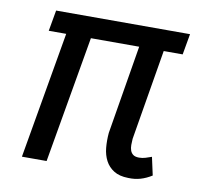

<svg xmlns="http://www.w3.org/2000/svg" viewBox="-65 -598 718 677"><g transform="rotate(10 293.5 -259.5)"><path d="M549.3 -453.6H481.4L427.2 -129.9Q426.3 -118.7 426.3 -107.7Q426.3 -96.7 429.4 -87.9Q432.6 -79.1 439.9 -73.7Q447.3 -68.4 460.9 -68.4Q472.7 -68.4 483.6 -71.8Q494.6 -75.2 505.4 -79.1L519.5 -14.6Q499.5 -2 479.2 3.9Q459 9.8 435.5 8.8Q403.8 8.3 384 -4.2Q364.3 -16.6 353.8 -36.6Q343.3 -56.6 340.8 -82.3Q338.4 -107.9 340.8 -135.7L393.6 -453.6H220.7L142.1 0H53.7L132.3 -453.6H69.8L83 -528.3H562.5Z"/></g></svg>

Font: Roboto Mono
Style: Italic
Weight: 400
Designer: Google
Version: Version 2.000985; 2015; ttfautohint (v1.3)